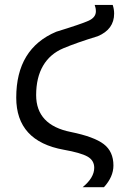

<svg xmlns="http://www.w3.org/2000/svg" viewBox="-20 -617 495 791"><path d="M382.8 -467.8Q296.4 -441.4 241.2 -418.2Q186 -395 157.5 -346.2Q128.9 -297.4 128.9 -225.1Q128.9 -101.6 272 -73.2Q367.7 -53.7 407.5 -23.2Q447.3 7.3 447.3 64.9Q447.3 111.3 408.2 154.3H320.3Q368.2 115.2 368.2 74.2Q368.2 43.5 340.1 27.8Q312 12.2 243.2 0Q46.9 -35.2 46.9 -214.8Q46.9 -417 211.9 -486.3Q315.4 -518.1 345.2 -531.7Q375 -545.4 375 -570.3Q375 -584 370.1 -596.7H444.3Q450.2 -579.1 450.2 -561Q450.2 -496.1 382.8 -467.8Z"/></svg>

Font: Segoe UI Historic
Style: Regular
Weight: 400
Foundry: Microsoft Corporation
Version: Version 1.03